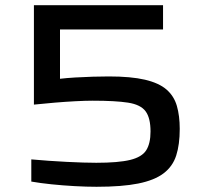

<svg xmlns="http://www.w3.org/2000/svg" viewBox="-20 -708 796 736"><path d="M350 8Q312 8 266.5 5.5Q221 3 177.5 -1.5Q134 -6 100 -12V-97Q167 -91 235.5 -87.5Q304 -84 349 -84Q434 -84 479 -95Q524 -106 540.5 -132Q557 -158 557 -204Q557 -256 538 -281.5Q519 -307 471 -314.5Q423 -322 335 -322Q308 -322 269.5 -320Q231 -318 189.5 -314.5Q148 -311 110 -307V-688H605V-595H210V-406Q235 -409 268.5 -411Q302 -413 336 -414Q370 -415 397 -415Q482 -415 535.5 -402.5Q589 -390 618 -365Q647 -340 658 -302Q669 -264 669 -214Q669 -154 655.5 -112Q642 -70 607 -43.5Q572 -17 510 -4.5Q448 8 350 8Z"/></svg>

Font: Saira Expanded Medium
Style: Regular
Weight: 500
Width: 7
Designer: Hector Gatti with collaboration of the Omnibus-Type team
Foundry: Omnibus-Type
Version: Version 1.100; ttfautohint (v1.8.3)